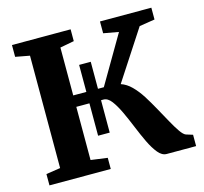

<svg xmlns="http://www.w3.org/2000/svg" viewBox="-106 -863 1045 982"><g transform="rotate(-15 416.0 -371.5)"><path d="M38 0V-60L113.5 -71.5V-666.5L38.5 -680.5V-743H349V-680.5L274.5 -666.5V-413H344V-556H405.5V-413H436.5L584.5 -666L504.5 -680.5V-743H776.5V-680.5L694.5 -667.5L524 -406Q554 -396 579.5 -370.5Q605 -345 627.5 -310Q650.5 -273.5 672.2 -234Q694 -194.5 713.8 -158.8Q733.5 -123 750 -99.2Q766.5 -75.5 779 -71L814.5 -60V0H658.5Q634.5 0 613.5 -25.5Q592.5 -51 573.2 -91.2Q554 -131.5 535.8 -176.2Q517.5 -221 498.8 -261Q480 -301 460.5 -326.8Q441 -352.5 418.5 -352.5H405.5V-181H344V-352.5H274.5V-71L362.5 -59V0Z"/></g></svg>

Font: Merriweather 28pt ExtraBold
Style: Regular
Weight: 800
Version: Version 2.100